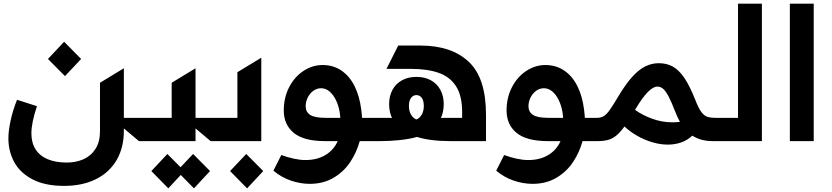

<svg xmlns="http://www.w3.org/2000/svg" viewBox="-20 -760 4478 1034"><path d="M647 -68.5V-55.4Q647 35.2 608 102.1Q568.9 169 496.1 205.1Q423.3 241.1 325.3 241.1Q222.3 241.1 155 205.8Q87.7 170.5 56.5 112.6Q25.2 54.7 25.2 -14.9Q25.2 -54.7 36.8 -109.2Q48.3 -163.7 71.7 -222.7L179 -188.2Q149.1 -99.8 149.1 -41.5Q149.1 9.6 171.9 44.7Q194.6 79.9 237.4 97.7Q280.2 115.4 339.5 115.4Q389.2 115.4 429.7 97.5Q470.2 79.5 494.3 41.7Q518.5 3.9 518.5 -53.3V-314.3L647 -392.4V-125.4H744V0H728.3ZM238.3 -442.5 325.3 -535.2 416.9 -442.5 329.9 -350.1Z M1033 -68.5V0H744Q729.4 0 721.8 -16.3Q714.1 -32.7 714.1 -63.6Q714.1 -93.8 721.8 -109.6Q729.4 -125.4 744 -125.4H904.5V-314.3L1033 -392.4V-125.4H1137.1V0H1114.3ZM795.1 161.2 881.4 69.2 952.4 140.6 1019.9 69.2 1111.2 161.2 1024.5 254.3 953.5 182.2 886.4 254.3Z M1258.5 -125.4V-371.1L1387.1 -449.2V0H1137.1Q1122.5 0 1114.9 -16.3Q1107.2 -32.7 1107.2 -63.6Q1107.2 -93.8 1114.9 -109.6Q1122.5 -125.4 1137.1 -125.4ZM1219.1 161.2 1306.1 69.2 1397.7 161.2 1310.7 254.3Z M1452.4 159.1 1495 74.9Q1529.1 87.4 1562.7 94.6Q1596.2 101.9 1624.6 101.9Q1687.9 101.9 1732.6 74.9Q1777.3 47.9 1798.7 0H1731.5Q1615.4 0 1561.8 -44.6Q1508.2 -89.1 1508.2 -164.8Q1508.2 -234.7 1537.3 -290.7Q1566.4 -346.6 1614.5 -378.2Q1662.6 -409.8 1717 -409.8Q1774.9 -409.8 1818.7 -380Q1862.6 -350.1 1889.6 -296Q1916.5 -241.8 1925.4 -170.1L1926.8 -157.3Q1927.2 -153.8 1928.3 -144Q1929.3 -134.2 1929.7 -125.4H1990.8V0H1917.3Q1900.9 60 1866.5 112.2Q1832 164.4 1776.6 197.3Q1721.2 230.1 1648.1 230.1Q1598 230.1 1546.7 212.7Q1495.4 195.3 1452.4 159.1ZM1733.3 -125.4H1812.9Q1812.1 -137.8 1809.3 -157Q1802.9 -192.8 1788.7 -221.8Q1774.5 -250.7 1754.1 -267.8Q1733.7 -284.8 1708.8 -284.8Q1686.4 -284.8 1667.4 -271Q1648.4 -257.1 1637.3 -234.7Q1626.1 -212.4 1626.1 -187.9Q1626.1 -157.7 1650 -141.5Q1674 -125.4 1733.3 -125.4Z M1960.9 -63.6Q1960.9 -93.8 1968.6 -109.6Q1976.2 -125.4 1990.8 -125.4H2024.1L2090.9 -125Q2084.2 -138.1 2079.9 -157.8Q2075.6 -177.6 2075.6 -199.6Q2075.6 -242.5 2093.4 -275.7Q2111.2 -308.9 2144.4 -327.4Q2177.6 -345.9 2222.7 -345.9Q2267.8 -345.9 2301 -327.4Q2334.2 -308.9 2351.9 -275.7Q2369.7 -242.5 2369.7 -199.6Q2369.7 -177.6 2365.4 -157.8Q2361.2 -138.1 2354.4 -125L2434.7 -125.4H2468.8V-156.6Q2468.8 -242.5 2437.1 -293.7Q2405.5 -344.8 2344.5 -367Q2283.4 -389.2 2190.3 -389.2H2061.4L2124.6 -514.6H2245Q2410.9 -514.6 2504.1 -427.6Q2597.3 -340.6 2597.3 -142V0H2407.3Q2298.3 0 2225.5 -22.4Q2185.7 -11.4 2134.1 -5.7Q2082.4 0 2025.2 0H1990.8Q1976.2 0 1968.6 -16.3Q1960.9 -32.7 1960.9 -63.6ZM2222.7 -116.5Q2240.1 -123.6 2251.2 -142.8Q2262.4 -161.9 2262.4 -189.3Q2262.4 -217 2251.8 -232.4Q2241.1 -247.9 2222.7 -247.9Q2204.5 -247.9 2193.4 -232.4Q2182.2 -217 2182.2 -189.3Q2182.2 -161.9 2193.5 -142.8Q2204.9 -123.6 2222.7 -116.5Z M2652.3 159.1 2695 74.9Q2729 87.4 2762.6 94.6Q2796.2 101.9 2824.6 101.9Q2887.8 101.9 2932.5 74.9Q2977.3 47.9 2998.6 0H2931.5Q2815.3 0 2761.7 -44.6Q2708.1 -89.1 2708.1 -164.8Q2708.1 -234.7 2737.2 -290.7Q2766.3 -346.6 2814.5 -378.2Q2862.6 -409.8 2916.9 -409.8Q2974.8 -409.8 3018.6 -380Q3062.5 -350.1 3089.5 -296Q3116.5 -241.8 3125.4 -170.1L3126.8 -157.3Q3127.1 -153.8 3128.2 -144Q3129.3 -134.2 3129.6 -125.4H3190.7V0H3117.2Q3100.9 60 3066.4 112.2Q3032 164.4 2976.6 197.3Q2921.2 230.1 2848 230.1Q2797.9 230.1 2746.6 212.7Q2695.3 195.3 2652.3 159.1ZM2933.2 -125.4H3012.8Q3012.1 -137.8 3009.2 -157Q3002.8 -192.8 2988.6 -221.8Q2974.4 -250.7 2954 -267.8Q2933.6 -284.8 2908.7 -284.8Q2886.4 -284.8 2867.4 -271Q2848.4 -257.1 2837.2 -234.7Q2826 -212.4 2826 -187.9Q2826 -157.7 2850 -141.5Q2873.9 -125.4 2933.2 -125.4Z M3160.9 -63.6Q3160.9 -93.8 3168.5 -109.6Q3176.1 -125.4 3190.7 -125.4H3195.3Q3216.6 -125.4 3231.5 -134.6Q3246.4 -143.8 3263.1 -166.9Q3279.8 -190 3310 -241.1Q3349.4 -307.2 3385.1 -346.4Q3420.8 -385.7 3455.4 -402.7Q3490.1 -419.7 3528.4 -419.7Q3571.4 -419.7 3604.4 -400.9Q3637.4 -382.1 3666.4 -339Q3695.3 -295.8 3724.8 -221.2Q3741.8 -177.6 3756.7 -157.3Q3771.7 -137.1 3788.7 -131.2Q3805.8 -125.4 3835.6 -125.4H3841.3V0H3818.9Q3753.6 0 3708.5 -29.5Q3681.8 -4.6 3648.3 7.1Q3614.7 18.8 3576.7 18.8Q3535.9 18.8 3492.9 6Q3449.9 -6.7 3411.4 -28.8Q3372.9 -50.8 3343 -78.8Q3320.3 -47.6 3300.2 -30.9Q3280.2 -14.2 3257.1 -7.3Q3234 -0.4 3200.6 0H3190.7Q3176.1 0 3168.5 -16.3Q3160.9 -32.7 3160.9 -63.6ZM3601.2 -101.2Q3623.6 -101.2 3641.7 -104Q3627.5 -129.6 3615.1 -161.6Q3595.2 -213.1 3580.1 -241.5Q3565 -269.9 3551.1 -281.8Q3537.3 -293.7 3520.6 -293.7Q3475.1 -293.7 3405.5 -177.6L3400.2 -168.3Q3438.6 -140.3 3491.8 -120.7Q3545.1 -101.2 3601.2 -101.2Z M3811.8 -63.6Q3811.8 -93.8 3819.4 -109.6Q3827.1 -125.4 3841.6 -125.4H3954.5V-740.1H4083.1V0H3841.6Q3827.1 0 3819.4 -16.3Q3811.8 -32.7 3811.8 -63.6Z M4362.2 -740.1V0H4233.7V-740.1Z"/></svg>

Font: Riot Sans AR Bold
Style: Regular
Weight: 400
Designer: Bonnie Shaver-Troup, Thomas Jockin
Foundry: Lexend
Version: Version 1.001